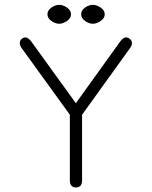

<svg xmlns="http://www.w3.org/2000/svg" viewBox="-20 -786 641 812"><path d="M275.4 -300.8 71.3 -583Q63.5 -594.7 63.5 -603.5Q63.5 -614.3 71.3 -621.1Q79.1 -627.9 87.9 -627.9Q98.6 -627.9 112.3 -610.4L300.8 -349.6L488.3 -610.4Q501 -627.9 513.7 -627.9Q521.5 -627.9 529.8 -620.6Q538.1 -613.3 538.1 -603.5Q538.1 -594.7 530.3 -583L327.1 -300.8V-23.4Q327.1 6.8 300.8 6.8Q275.4 6.8 275.4 -23.4ZM230.5 -765.6Q246.1 -765.6 263.2 -753.9Q280.3 -742.2 280.3 -725.6Q280.3 -709 263.2 -697.3Q246.1 -685.5 230.5 -685.5Q213.9 -685.5 197.3 -697.3Q180.7 -709 180.7 -725.6Q180.7 -742.2 197.3 -753.9Q213.9 -765.6 230.5 -765.6ZM373 -765.6Q388.7 -765.6 405.8 -753.9Q422.9 -742.2 422.9 -725.6Q422.9 -709 405.8 -697.3Q388.7 -685.5 373 -685.5Q356.4 -685.5 339.8 -697.3Q323.2 -709 323.2 -725.6Q323.2 -742.2 339.8 -753.9Q356.4 -765.6 373 -765.6Z"/></svg>

Font: Jura
Style: Book
Weight: 400
Version: Version 2.3